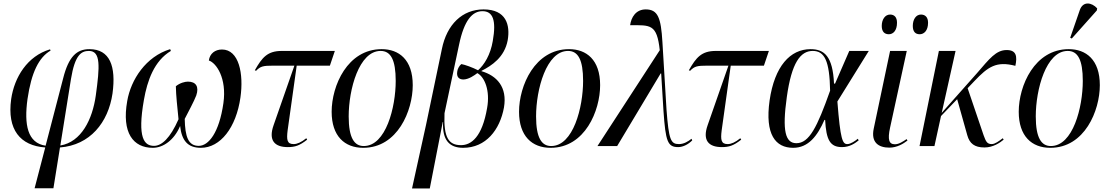

<svg xmlns="http://www.w3.org/2000/svg" viewBox="-20 -823 6255 1082"><path d="M175 238H281L318 8C487 -5 590 -132 614 -296C635 -450 599 -546 484 -546C413 -546 367 -505 336 -382L237 -2C135 -17 115 -120 135 -265C157 -416 199 -499 265 -538L262 -545C134 -507 61 -388 43 -265C19 -92 94 -2 235 8ZM380 -378C402 -512 437 -536 481 -536C549 -536 542 -447 520 -286C501 -149 438 -23 320 -3Z M841 10C900 10 962 -34 995 -113C1004 -32 1037 10 1112 10C1222 10 1311 -104 1335 -274C1354 -407 1327 -544 1231 -544C1192 -544 1162 -521 1157 -482C1198 -469 1259 -384 1239 -242C1215 -74 1155 -1 1100 -1C1041 -1 1023 -52 1021 -153C1042 -194 1073 -251 1086 -285C1103 -335 1084 -363 1039 -363C1023 -363 994 -356 971 -337C972 -283 979 -222 986 -151C939 -44 891 -1 848 -1C793 -1 753 -45 791 -260C810 -369 849 -480 943 -536L939 -546C802 -504 718 -375 697 -254C665 -74 731 10 841 10Z M1602 6C1642 6 1668 -2 1711 -36L1706 -44C1678 -21 1654 -11 1635 -11C1598 -11 1594 -34 1601 -89L1652 -453H1839L1867 -536H1568C1487 -536 1457 -499 1416 -427L1423 -424C1448 -450 1464 -453 1519 -453H1639L1522 -118C1491 -31 1528 6 1602 6Z M2027 10C2221 10 2306 -200 2306 -343C2306 -487 2228 -546 2131 -546C1938 -546 1849 -340 1849 -193C1849 -56 1922 10 2027 10ZM2030 0C1977 0 1945 -45 1945 -167C1945 -319 2003 -536 2125 -536C2182 -536 2210 -486 2210 -367C2210 -219 2155 0 2030 0Z M2302 239H2402L2475 -135H2477C2472 -34 2512 10 2590 10C2718 10 2797 -91 2820 -217C2840 -333 2779 -397 2693 -422L2694 -424C2751 -453 2823 -500 2841 -596C2856 -682 2833 -770 2705 -770C2586 -770 2498 -686 2470 -546L2381 -120ZM2578 -5C2509 -5 2479 -46 2485 -185L2567 -571C2596 -710 2642 -760 2699 -760C2757 -760 2778 -710 2757 -592C2744 -514 2709 -458 2674 -427C2643 -443 2601 -458 2580 -462C2568 -453 2558 -433 2557 -421C2551 -388 2568 -375 2592 -375C2622 -376 2653 -398 2670 -411C2711 -389 2743 -313 2725 -214C2697 -51 2636 -5 2578 -5Z M3083 10C3277 10 3362 -200 3362 -343C3362 -487 3284 -546 3187 -546C2994 -546 2905 -340 2905 -193C2905 -56 2978 10 3083 10ZM3086 0C3033 0 3001 -45 3001 -167C3001 -319 3059 -536 3181 -536C3238 -536 3266 -486 3266 -367C3266 -219 3211 0 3086 0Z M3347 0H3458L3703 -409H3706L3719 -197C3731 -26 3742 6 3802 6C3830 6 3861 -11 3881 -32L3877 -41C3857 -25 3833 -11 3806 -11C3760 -11 3749 -34 3736 -206L3713 -586C3705 -722 3688 -770 3619 -770C3563 -770 3537 -725 3531 -681C3645 -681 3682 -689 3698 -540Z M4048 6C4088 6 4114 -2 4157 -36L4152 -44C4124 -21 4100 -11 4081 -11C4044 -11 4040 -34 4047 -89L4098 -453H4285L4313 -536H4014C3933 -536 3903 -499 3862 -427L3869 -424C3894 -450 3910 -453 3965 -453H4085L3968 -118C3937 -31 3974 6 4048 6Z M4450 10C4536 10 4587 -58 4626 -147H4630C4636 -34 4658 6 4725 6C4769 6 4799 -16 4819 -32L4814 -41C4801 -30 4774 -11 4755 -11C4728 -11 4716 -35 4699 -251L4876 -536H4766L4686 -352H4680C4673 -505 4626 -546 4548 -546C4433 -546 4345 -450 4317 -257C4290 -65 4350 10 4450 10ZM4468 -16C4406 -16 4387 -85 4414 -276C4441 -470 4491 -536 4560 -536C4627 -536 4655 -480 4658 -312C4585 -106 4540 -16 4468 -16Z M5163 -630C5187 -630 5210 -650 5210 -695C5210 -727 5193 -741 5170 -741C5141 -741 5124 -712 5124 -677C5124 -644 5139 -630 5163 -630ZM4989 -630C5013 -630 5035 -650 5035 -695C5035 -727 5019 -741 4996 -741C4967 -741 4949 -712 4949 -677C4949 -644 4965 -630 4989 -630ZM4992 9C5035 9 5071 -13 5094 -31L5089 -39C5068 -25 5046 -10 5023 -10C4990 -10 4981 -35 4996 -104L5090 -536H4996L4904 -99C4887 -20 4931 9 4992 9Z M5162 0H5246L5283 -169L5374 -264L5431 -61C5444 -14 5472 8 5528 8C5577 8 5616 -19 5636 -36L5631 -44C5610 -28 5587 -11 5569 -11C5542 -11 5536 -26 5523 -61L5433 -326L5471 -366C5548 -447 5595 -480 5702 -452C5713 -504 5709 -541 5653 -541C5593 -541 5556 -492 5486 -411L5287 -187L5365 -536H5271Z M6020 -606 6161 -764 6163 -776C6132 -810 6083 -818 6065 -766L6011 -610ZM5899 10C6093 10 6178 -200 6178 -343C6178 -487 6100 -546 6003 -546C5810 -546 5721 -340 5721 -193C5721 -56 5794 10 5899 10ZM5902 0C5849 0 5817 -45 5817 -167C5817 -319 5875 -536 5997 -536C6054 -536 6082 -486 6082 -367C6082 -219 6027 0 5902 0Z"/></svg>

Font: Noto Serif Display SemiCondensed
Style: Italic
Weight: 400
Width: 4
Italic angle: -12°
Designer: Monotype Design Team
Foundry: Monotype Imaging Inc.
Version: Version 2.009